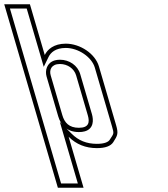

<svg xmlns="http://www.w3.org/2000/svg" viewBox="-99 -687 786 897"><path d="M110.1 -430 40.8 -667H-79.2L171.3 190H291.3L221.7 -48C257.1 -12.7 301 5 353.5 5C392.7 5 418.3 -4.3 430.3 -23C450.7 -54.6 454.8 -63.2 443.2 -103L363.1 -377C345.8 -436 275.8 -483 208.3 -483C152.2 -483 122.7 -455.9 110.1 -430ZM181.1 -388C216.8 -388 247.4 -366.3 256.6 -335L311.3 -148C320.7 -115.8 316.6 -90 269.5 -90C223.7 -90 202.5 -113.7 192.2 -149L137.8 -335C130.3 -360.8 141 -388 181.1 -388ZM128 -421.2C137.6 -440.7 159.4 -463 208.3 -463C267.8 -463 329.7 -419.9 343.9 -371.4L424 -97.4C434.6 -61 433.3 -64.5 413.5 -33.8C407.3 -24.2 390.5 -15 353.5 -15C305.7 -15 267.5 -30.5 235.9 -62.1L180.6 -117.4L264.6 170H186.3L-52.5 -647H25.8L105.4 -374.8ZM181.1 -408C172.5 -408 164.5 -407 157.2 -404.9C119.3 -394 110.5 -357.4 118.6 -329.4L173 -143.4C185 -102.4 214.2 -70 269.5 -70C279.7 -70 288.8 -71 297.1 -73.4C339.2 -85.2 338.5 -126 330.5 -153.6L275.8 -340.6C263.9 -381.4 224.8 -408 181.1 -408Z"/></svg>

Font: Din Kursivschrift
Style: BreitLeftGho
Weight: 400
Version: Version 1.089